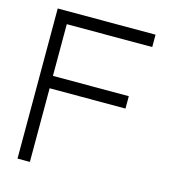

<svg xmlns="http://www.w3.org/2000/svg" viewBox="-112 -841 817 929"><g transform="rotate(15 297.0 -376.0)"><path d="M62 0V-752H552V-690H124V-431H504V-369H124V0Z"/></g></svg>

Font: Milkman
Style: Regular
Weight: 300
Designer: Giulia Boggio / Martin Desinde
Version: Version 1.000